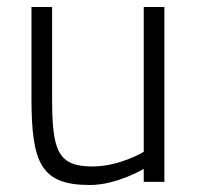

<svg xmlns="http://www.w3.org/2000/svg" viewBox="-20 -520 565 549"><path d="M391 -86C391 -86 323 -44 244 -44C144 -44 129 -91 129 -240V-500H70V-239C70 -52 98 9 237 9C314 9 391 -37 391 -37V0H450V-500H391Z"/></svg>

Font: RazerF5 Light
Style: Regular
Weight: 300
Foundry: Razer Inc.
Version: Version 2